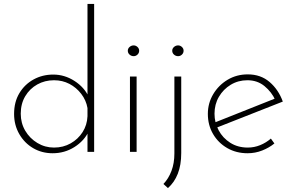

<svg xmlns="http://www.w3.org/2000/svg" viewBox="-20 -776 1507 981"><path d="M249 7Q194 7 149.5 -19Q105 -45 78.5 -91Q52 -137 52 -194Q52 -255 79 -300Q106 -345 151.5 -370Q197 -395 252 -395Q310 -395 360.5 -362.5Q411 -330 434 -280L427 -263V-756H461V0H427V-125L434 -106Q410 -56 360 -24.5Q310 7 249 7ZM256 -22Q303 -22 341 -43.5Q379 -65 402 -101Q425 -137 427 -182V-224Q420 -264 395 -296.5Q370 -329 334.5 -347.5Q299 -366 256 -366Q209 -366 170.5 -344.5Q132 -323 109 -284.5Q86 -246 86 -195Q86 -147 109 -108Q132 -69 171 -45.5Q210 -22 256 -22Z M644 -385H678V0H644ZM633 -517Q633 -528 642 -536Q651 -544 663 -544Q674 -544 682.5 -536Q691 -528 691 -517Q691 -505 682.5 -497Q674 -489 663 -489Q651 -489 642 -497Q633 -505 633 -517Z M838 185 815 164Q841 137 856 97.5Q871 58 871 8V-385H906V6Q906 67 888.5 111.5Q871 156 838 185ZM860 -517Q860 -528 869 -536Q878 -544 890 -544Q901 -544 909.5 -536Q918 -528 918 -517Q918 -505 909.5 -497Q901 -489 890 -489Q878 -489 869 -497Q860 -505 860 -517Z M1245 7Q1187 7 1141 -19.5Q1095 -46 1068.5 -91.5Q1042 -137 1042 -194Q1042 -249 1069.5 -295Q1097 -341 1143 -368.5Q1189 -396 1246 -396Q1312 -396 1357.5 -357Q1403 -318 1425 -257L1082 -122L1072 -148L1394 -276L1387 -264Q1368 -306 1331.5 -336Q1295 -366 1244 -366Q1197 -366 1159 -343Q1121 -320 1098.5 -281.5Q1076 -243 1076 -195Q1076 -150 1097 -110.5Q1118 -71 1156.5 -46.5Q1195 -22 1246 -22Q1279 -22 1309.5 -34.5Q1340 -47 1364 -68L1382 -43Q1355 -21 1319.5 -7Q1284 7 1245 7Z"/></svg>

Font: Josefin Sans ExtraLight
Style: Regular
Weight: 250
Designer: Santiago Orozco
Foundry: Typemade
Version: Version 2.000